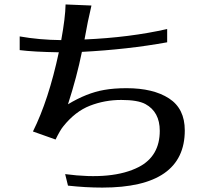

<svg xmlns="http://www.w3.org/2000/svg" viewBox="-20 -810 922 862"><path d="M68.4 -585V-646.5Q156.2 -630.9 254.9 -629.9Q273.4 -731.4 274.4 -790L390.6 -785.2Q385.7 -761.7 379.9 -736.8Q374 -711.9 370.1 -689.5L359.4 -632.8Q562.5 -641.6 730.5 -679.7V-620.1Q553.7 -587.9 347.7 -577.1Q325.2 -465.8 285.2 -341.8Q369.1 -392.6 447.3 -406.2Q491.2 -414.1 547.9 -414.1Q668 -414.1 738.8 -368.2Q809.6 -322.3 809.6 -224.6Q809.6 32.2 439.5 32.2Q364.3 32.2 285.2 23.4L272.5 -28.3Q486.3 0 603.5 -60.5Q697.3 -109.4 697.3 -222.7Q697.3 -307.6 632.8 -342.8Q598.6 -361.3 524.4 -361.3Q450.2 -361.3 383.8 -335.4Q317.4 -309.6 263.7 -242.2Q250 -225.6 229.5 -183.6L127.9 -219.7Q198.2 -360.4 244.1 -575.2Q129.9 -577.1 68.4 -585Z"/></svg>

Font: GenEi LateMin P v2
Style: Medium
Weight: 500
Designer: o_tamon (Modified)
Foundry: o_tamon / Adobe Systems Incorporated / FONT 910 / Philipp H. Poll
Version: Version 2.1;Original Version 1.004